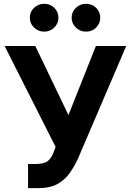

<svg xmlns="http://www.w3.org/2000/svg" viewBox="-20 -966 679 996"><path d="M125.5 9.8V-115.2H165Q209 -115.2 228.8 -131.3Q248.5 -147.5 259.3 -179.7L268.6 -203.6L3.9 -727.5H163.1L335 -369.1L477.5 -727.5H634.8L384.3 -142.6Q365.7 -102.5 341.1 -67.6Q316.4 -32.7 278.1 -11.5Q239.7 9.8 179.7 9.8ZM209.5 -801.8Q178.7 -801.8 156.5 -823.2Q134.3 -844.7 134.8 -874Q134.3 -904.3 156.5 -925.3Q178.7 -946.3 209.5 -946.3Q240.2 -946.3 261.7 -925.3Q283.2 -904.3 283.2 -874Q283.2 -844.7 261.7 -823.2Q240.2 -801.8 209.5 -801.8ZM426.3 -801.8Q395.5 -801.8 373.5 -823.2Q351.6 -844.7 351.6 -874Q351.6 -904.3 373.5 -925.3Q395.5 -946.3 426.3 -946.3Q457.5 -946.3 478.8 -925.3Q500 -904.3 500 -874Q500 -844.7 478.8 -823.2Q457.5 -801.8 426.3 -801.8Z"/></svg>

Font: Inter Tight
Style: Bold
Weight: 700
Designer: Rasmus Andersson
Foundry: rsms
Version: Version 3.004; ttfautohint (v1.8.4.7-5d5b)